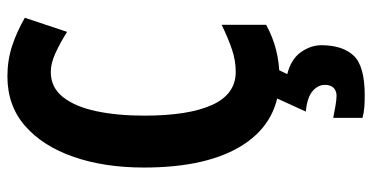

<svg xmlns="http://www.w3.org/2000/svg" viewBox="-263 -501 1004 518"><g transform="rotate(-90 239.0 -242.0)"><path d="M304 -607Q262 -607 236 -574Q210 -541 198 -484Q186 -427 186 -355Q186 -235 215 -171.5Q244 -108 304 -108Q334 -108 364 -118Q394 -128 431 -146V-26Q366 10 288 10Q172 10 109 -85.5Q46 -181 46 -356Q46 -463 75 -546Q104 -629 158.5 -676.5Q213 -724 292 -724Q335 -724 373.5 -711.5Q412 -699 450 -677L412 -563Q382 -582 354.5 -594.5Q327 -607 304 -607ZM376 123Q376 180 348 210Q320 240 241 240Q224 240 209.5 239Q195 238 180 234V155Q195 158 212 161Q229 164 240 164Q252 164 260.5 156.5Q269 149 269 132Q269 114 252.5 99.5Q236 85 197 81L234 0H313L298 31Q338 41 357 67.5Q376 94 376 123Z"/></g></svg>

Font: Noto Sans Sinhala UI ExtraCondensed
Style: Bold
Weight: 700
Width: 2
Designer: Jelle Bosma - Monotype Design Team
Foundry: Monotype Imaging Inc.
Version: Version 2.006; ttfautohint (v1.8.4.7-5d5b)